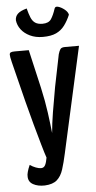

<svg xmlns="http://www.w3.org/2000/svg" viewBox="-61 -952 497 994"><g transform="rotate(-5 187.5 -455.5)"><path d="M131 5Q95 6 70.5 -7.5Q46 -21 46 -49Q45 -57 49 -72.5Q53 -88 62 -108Q76 -98 92 -92Q108 -86 119 -86Q134 -86 141 -99.5Q148 -113 152 -138Q144 -161 130.5 -208Q117 -255 100.5 -315Q84 -375 68 -438Q52 -501 38.5 -556Q25 -611 16 -646Q12 -662 10.5 -671Q9 -680 9 -685Q9 -694 15.5 -697Q22 -700 36 -700H109L155 -500Q171 -428 179 -369Q187 -310 192 -262Q196 -310 205.5 -368.5Q215 -427 228 -498L262 -666Q267 -683 273 -691.5Q279 -700 297 -700H370L248 -150Q238 -104 227 -69.5Q216 -35 194.5 -16Q173 3 131 5ZM188 -762Q150 -762 121 -776Q92 -790 75.5 -812Q59 -834 56 -860Q56 -880 70 -893.5Q84 -907 117 -916Q124 -888 132 -868.5Q140 -849 154 -839.5Q168 -830 192 -830Q224 -830 237 -849.5Q250 -869 261 -903Q265 -915 280.5 -910.5Q296 -906 312.5 -893Q329 -880 332 -865Q319 -834 301.5 -810.5Q284 -787 257.5 -774.5Q231 -762 188 -762Z"/></g></svg>

Font: Yanone Kaffeesatz SemiBold
Style: Regular
Weight: 600
Designer: Yanone (Cyrillic: Daniel Pouzeot, Huerta Tipografica, and Cyreal)
Foundry: Yanone
Version: Version 2.003